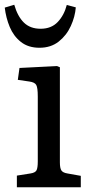

<svg xmlns="http://www.w3.org/2000/svg" viewBox="-31 -788 384 808"><path d="M40 0V-49L97 -58Q117 -61 122.5 -71Q128 -81 128 -109V-382Q128 -419 121.5 -430.5Q115 -442 92 -445L44 -452L51 -502L209 -510L221 -505V-105Q221 -80 227.5 -70.5Q234 -61 253 -58L309 -48V0ZM135 -587Q88 -587 57 -611.5Q26 -636 10 -674.5Q-6 -713 -11 -756L29 -768Q43 -719 69.5 -693Q96 -667 140 -667Q185 -667 212 -695.5Q239 -724 250 -767L288 -757Q285 -718 267 -678.5Q249 -639 216 -613Q183 -587 135 -587Z"/></svg>

Font: Literata 12pt
Style: Regular
Weight: 400
Designer: Latin by Veronika Burian and Jose Scaglione. Greek by Irene Vlachou. Cyrillic by Vera Evstafieva.
Foundry: TypeTogether
Version: Version 3.002